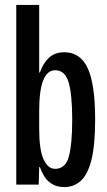

<svg xmlns="http://www.w3.org/2000/svg" viewBox="-20 -749 435 779"><path d="M241 10Q169 10 142 -71H139L137 0H46V-729H139V-455H142Q155 -493 179 -515Q203 -537 241 -537Q306 -537 336 -472Q366 -407 366 -264Q366 -158 350.5 -98.5Q335 -39 307 -14.5Q279 10 241 10ZM204 -64Q246 -64 259.5 -114.5Q273 -165 273 -264Q273 -365 258.5 -414.5Q244 -464 204 -464Q139 -464 139 -299V-227Q139 -142 156.5 -103Q174 -64 204 -64Z"/></svg>

Font: Mona Sans Condensed Medium
Style: Regular
Weight: 500
Width: 3
Designer: Deni Anggara
Foundry: GitHub
Version: Version 1.001; ttfautohint (v1.8.4.7-5d5b);gftools[0.9.31]